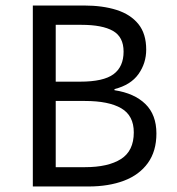

<svg xmlns="http://www.w3.org/2000/svg" viewBox="-20 -676 640 696"><path d="M99 0V-656H285Q352 -656 402.5 -640Q453 -624 481.5 -589Q510 -554 510 -496Q510 -447 482 -407.5Q454 -368 395 -353V-349Q467 -338 507 -299Q547 -260 547 -192Q547 -128 516 -85Q485 -42 429.5 -21Q374 0 300 0ZM182 -380H271Q355 -380 391.5 -407Q428 -434 428 -489Q428 -542 389.5 -564Q351 -586 275 -586H182ZM182 -70H288Q372 -70 418.5 -99.5Q465 -129 465 -196Q465 -257 419.5 -283.5Q374 -310 288 -310H182Z"/></svg>

Font: Source Code Variable
Style: Regular
Weight: 400
Monospace: yes
Designer: Paul D. Hunt, Teo Tuominen
Foundry: Adobe Systems Incorporated
Version: Version 1.010;hotconv 1.0.106;makeotfexe 2.5.65593